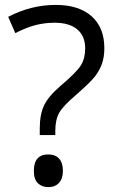

<svg xmlns="http://www.w3.org/2000/svg" viewBox="-20 -744 469 778"><path d="M141.1 -196.8V-223.1Q141.1 -280.3 158.7 -317.1Q176.3 -354 224.1 -395Q290.5 -451.2 307.9 -479.5Q325.2 -507.8 325.2 -547.9Q325.2 -597.7 293.2 -624.8Q261.2 -651.9 201.2 -651.9Q162.6 -651.9 126 -642.8Q89.4 -633.8 42 -609.9L13.2 -675.8Q105.5 -724.1 206.1 -724.1Q299.3 -724.1 351.1 -678.2Q402.8 -632.3 402.8 -548.8Q402.8 -513.2 393.3 -486.1Q383.8 -459 365.2 -434.8Q346.7 -410.6 285.2 -356.9Q235.8 -314.9 220 -287.1Q204.1 -259.3 204.1 -212.9V-196.8ZM117.2 -51.8Q117.2 -118.2 175.8 -118.2Q204.1 -118.2 219.5 -101.1Q234.9 -84 234.9 -51.8Q234.9 -20.5 219.2 -3.2Q203.6 14.2 175.8 14.2Q150.4 14.2 133.8 -1.2Q117.2 -16.6 117.2 -51.8Z"/></svg>

Font: Shl
Style: Regular
Weight: 400
Foundry: Saber Rastikerdar (saber.rastikerdar@gmail.com)
Version: Version 3.4.0